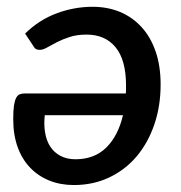

<svg xmlns="http://www.w3.org/2000/svg" viewBox="-20 -538 534 566"><path d="M19 0ZM197.5 7.5Q158 7.5 125.2 -5.8Q92.5 -19 68.8 -43.8Q45 -68.5 32 -104.5Q19 -140.5 19 -186.5Q19 -212 21.2 -227Q23.5 -242 27.8 -249.8Q32 -257.5 38.2 -260Q44.5 -262.5 52.5 -262.5H351Q351.5 -268 351.5 -274Q351.5 -280 351.5 -286.5Q351.5 -361 320.8 -398.5Q290 -436 235.5 -436Q207 -436 185.5 -429Q164 -422 147.5 -413.5Q131 -405 118.8 -398Q106.5 -391 97 -391Q84 -391 79.5 -400.5L54 -439Q94.5 -479 146.5 -498.5Q198.5 -518 253 -518Q297 -518 333.8 -502.8Q370.5 -487.5 397.2 -458.2Q424 -429 438.8 -386.2Q453.5 -343.5 453.5 -289Q453.5 -225.5 435 -171.2Q416.5 -117 383 -77.2Q349.5 -37.5 302.2 -15Q255 7.5 197.5 7.5ZM202.5 -68.5Q258.5 -68.5 293.5 -103.2Q328.5 -138 342.5 -198.5H112Q109 -170.5 113 -146.8Q117 -123 128.2 -105.8Q139.5 -88.5 158.2 -78.5Q177 -68.5 202.5 -68.5Z"/></svg>

Font: Lato Semibold
Style: Italic
Weight: 600
Italic angle: -7°
Designer: Lukasz Dziedzic
Foundry: tyPoland Lukasz Dziedzic
Version: Version 2.006; 2014-01-15